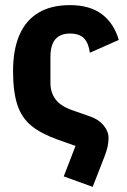

<svg xmlns="http://www.w3.org/2000/svg" viewBox="-20 -557 498 750"><path d="M229 132 275 13 207 -11Q142 -34 103.5 -65Q65 -96 48 -147Q31 -198 31 -279Q31 -363 56 -420.5Q81 -478 130.5 -507.5Q180 -537 253 -537Q331 -537 378 -501.5Q425 -466 444 -401L331 -351Q326 -389 308 -407.5Q290 -426 253 -426Q228 -426 211 -416Q194 -406 185.5 -386Q177 -366 177 -336V-233Q177 -196 196.5 -169.5Q216 -143 261 -127L332 -102Q365 -91 384.5 -67.5Q404 -44 404 -18Q404 -2 400.5 15Q397 32 388 55L342 173Z"/></svg>

Font: IBM Plex Sans Condensed
Style: Bold
Weight: 700
Width: 3
Designer: Mike Abbink, Paul van der Laan, Pieter van Rosmalen
Foundry: Bold Monday
Version: Version 3.201